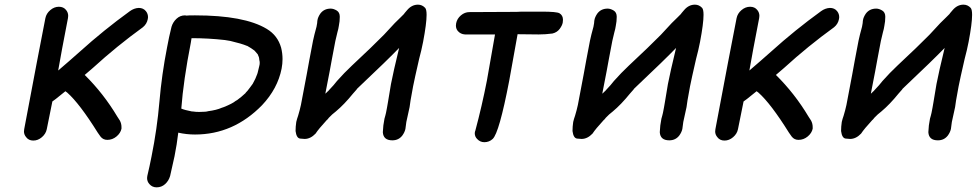

<svg xmlns="http://www.w3.org/2000/svg" viewBox="-20 -593 4197 825"><path d="M123 11Q103 11 92 -4Q83 -15 83 -28Q83 -33 84 -38Q146 -368 175 -515Q179 -535 196 -549.5Q213 -564 233 -564Q253 -564 264 -550Q273 -539 273 -525Q273 -520 272 -515Q243 -366 230 -290Q277 -330 323 -371Q426 -464 538 -545Q556 -558 576 -559Q596 -559 607 -545Q616 -534 616 -519Q616 -515 615 -511Q611 -490 594 -476Q482 -395 379 -301L344 -271Q425 -191 484 -92L495 -75Q502 -62 502 -47V-40Q498 -21 480.5 -6.5Q463 8 441 8Q423 8 412 -6L400 -23Q322 -148 269 -195L261 -201Q207 -157 205 -157L181 -38Q177 -18 160 -3.5Q143 11 123 11Z M803 -429 800 -410Q768 -247 759 -126H760Q774 -120 805 -114H809Q820 -112 836 -112L862 -113Q863 -113 865.5 -113.5Q868 -114 870 -114Q872 -114 873 -115Q911 -120 933 -130L942 -133Q979 -148 992 -159Q993 -159 994.5 -160.5Q996 -162 999 -163Q1017 -176 1035 -193L1036 -195Q1042 -200 1055 -218L1066 -233L1067 -235Q1078 -254 1085 -274L1087 -280Q1091 -294 1094 -309Q1096 -316 1096 -323Q1096 -330 1094 -336V-339Q1094 -346 1088 -358V-359Q1079 -370 1075 -374Q1075 -375 1074 -375Q1073 -375 1073 -376Q1060 -386 1042 -396H1041Q1017 -406 970 -417L946 -421Q875 -429 803 -429ZM818 -527Q1030 -527 1126 -469Q1173 -441 1188 -388Q1194 -364 1194 -339Q1194 -319 1190 -298Q1173 -212 1106 -141Q983 -15 818 -15Q781 -15 746 -23Q740 28 730 78Q721 121 711 163Q705 184 689.5 198Q674 212 653 212Q634 212 622 198Q612 187 612 172Q612 168 613 163Q623 121 631 80Q655 -39 665 -156Q675 -273 698 -390Q706 -434 717 -478Q723 -498 738.5 -512.5Q754 -527 775 -527L781 -526Q787 -527 818 -527Z M1666 10Q1627 10 1625 -25Q1626 -54 1632 -83Q1633 -88 1635.5 -95.5Q1638 -103 1643 -131L1647 -154Q1653 -193 1660 -232Q1670 -284 1695 -387Q1647 -337 1521 -218L1518 -215Q1514 -212 1512 -208L1497 -191Q1459 -144 1423 -114Q1407 -102 1393 -87Q1393 -86 1391.5 -85Q1390 -84 1389 -82Q1388 -80 1384 -77Q1349 -39 1336 -19Q1314 4 1289 4Q1286 4 1270 2.5Q1254 1 1250 -30Q1250 -49 1253 -69Q1256 -82 1261 -96Q1268 -119 1273 -142Q1305 -309 1309 -334L1325 -418Q1330 -442 1340 -478L1343 -495V-498Q1343 -501 1344 -506Q1346 -519 1356 -534Q1372 -556 1401 -556Q1413 -556 1426.5 -548Q1440 -540 1440 -521Q1440 -501 1436 -482Q1434 -468 1430 -455L1421 -417L1406 -338Q1401 -308 1378 -191L1380 -192L1388 -200Q1389 -200 1389.5 -201Q1390 -202 1391.5 -203Q1393 -204 1393 -205Q1416 -229 1428 -245Q1459 -280 1492 -311Q1586 -399 1620 -434L1631 -445L1644 -459Q1680 -499 1701 -518L1717 -534V-535L1729 -549Q1749 -573 1776 -573Q1794 -573 1807 -559Q1813 -552 1813 -529Q1813 -492 1798 -413Q1791 -377 1781 -340Q1761 -253 1755 -222L1744 -161L1740 -133L1726 -69L1722 -39Q1719 -25 1709 -11Q1693 10 1666 10Z M2061 18Q2043 18 2030 4Q2020 -6 2020 -21Q2020 -24 2021 -28L2022 -30Q2051 -138 2072 -246L2107 -445H1978Q1959 -446 1947 -460Q1939 -470 1939 -483Q1939 -488 1940 -493Q1944 -513 1960.5 -527Q1977 -541 1997 -541L2200 -542L2222 -543Q2242 -543 2307 -543Q2372 -543 2384 -536Q2399 -527 2399 -508Q2399 -502 2398 -496Q2396 -484 2385 -469Q2374 -454 2354 -449Q2324 -445 2295 -445L2204 -446L2168 -246Q2125 -22 2097 4Q2082 18 2061 18Z M2856 10Q2817 10 2815 -25Q2816 -54 2822 -83Q2823 -88 2825.5 -95.5Q2828 -103 2833 -131L2837 -154Q2843 -193 2850 -232Q2860 -284 2885 -387Q2837 -337 2711 -218L2708 -215Q2704 -212 2702 -208L2687 -191Q2649 -144 2613 -114Q2597 -102 2583 -87Q2583 -86 2581.5 -85Q2580 -84 2579 -82Q2578 -80 2574 -77Q2539 -39 2526 -19Q2504 4 2479 4Q2476 4 2460 2.5Q2444 1 2440 -30Q2440 -49 2443 -69Q2446 -82 2451 -96Q2458 -119 2463 -142Q2495 -309 2499 -334L2515 -418Q2520 -442 2530 -478L2533 -495V-498Q2533 -501 2534 -506Q2536 -519 2546 -534Q2562 -556 2591 -556Q2603 -556 2616.5 -548Q2630 -540 2630 -521Q2630 -501 2626 -482Q2624 -468 2620 -455L2611 -417L2596 -338Q2591 -308 2568 -191L2570 -192L2578 -200Q2579 -200 2579.5 -201Q2580 -202 2581.5 -203Q2583 -204 2583 -205Q2606 -229 2618 -245Q2649 -280 2682 -311Q2776 -399 2810 -434L2821 -445L2834 -459Q2870 -499 2891 -518L2907 -534V-535L2919 -549Q2939 -573 2966 -573Q2984 -573 2997 -559Q3003 -552 3003 -529Q3003 -492 2988 -413Q2981 -377 2971 -340Q2951 -253 2945 -222L2934 -161L2930 -133L2916 -69L2912 -39Q2909 -25 2899 -11Q2883 10 2856 10Z M3093 11Q3073 11 3062 -4Q3053 -15 3053 -28Q3053 -33 3054 -38Q3116 -368 3145 -515Q3149 -535 3166 -549.5Q3183 -564 3203 -564Q3223 -564 3234 -550Q3243 -539 3243 -525Q3243 -520 3242 -515Q3213 -366 3200 -290Q3247 -330 3293 -371Q3396 -464 3508 -545Q3526 -558 3546 -559Q3566 -559 3577 -545Q3586 -534 3586 -519Q3586 -515 3585 -511Q3581 -490 3564 -476Q3452 -395 3349 -301L3314 -271Q3395 -191 3454 -92L3465 -75Q3472 -62 3472 -47V-40Q3468 -21 3450.5 -6.5Q3433 8 3411 8Q3393 8 3382 -6L3370 -23Q3292 -148 3239 -195L3231 -201Q3177 -157 3175 -157L3151 -38Q3147 -18 3130 -3.5Q3113 11 3093 11Z M4010 10Q3971 10 3969 -25Q3970 -54 3976 -83Q3977 -88 3979.5 -95.5Q3982 -103 3987 -131L3991 -154Q3997 -193 4004 -232Q4014 -284 4039 -387Q3991 -337 3865 -218L3862 -215Q3858 -212 3856 -208L3841 -191Q3803 -144 3767 -114Q3751 -102 3737 -87Q3737 -86 3735.5 -85Q3734 -84 3733 -82Q3732 -80 3728 -77Q3693 -39 3680 -19Q3658 4 3633 4Q3630 4 3614 2.5Q3598 1 3594 -30Q3594 -49 3597 -69Q3600 -82 3605 -96Q3612 -119 3617 -142Q3649 -309 3653 -334L3669 -418Q3674 -442 3684 -478L3687 -495V-498Q3687 -501 3688 -506Q3690 -519 3700 -534Q3716 -556 3745 -556Q3757 -556 3770.5 -548Q3784 -540 3784 -521Q3784 -501 3780 -482Q3778 -468 3774 -455L3765 -417L3750 -338Q3745 -308 3722 -191L3724 -192L3732 -200Q3733 -200 3733.5 -201Q3734 -202 3735.5 -203Q3737 -204 3737 -205Q3760 -229 3772 -245Q3803 -280 3836 -311Q3930 -399 3964 -434L3975 -445L3988 -459Q4024 -499 4045 -518L4061 -534V-535L4073 -549Q4093 -573 4120 -573Q4138 -573 4151 -559Q4157 -552 4157 -529Q4157 -492 4142 -413Q4135 -377 4125 -340Q4105 -253 4099 -222L4088 -161L4084 -133L4070 -69L4066 -39Q4063 -25 4053 -11Q4037 10 4010 10Z"/></svg>

Font: Bad Comic
Style: Italic
Weight: 400
Italic angle: -11°
Designer: GGBotNet
Foundry: GGBotNet
Version: 0.95